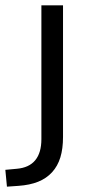

<svg xmlns="http://www.w3.org/2000/svg" viewBox="-76 -506 332 719"><path d="M-50 193 -56 130 -13 126Q33 122 56 94Q79 66 79 15V-486H160V7Q160 51 150 83.5Q140 116 119 139Q98 162 67 174.5Q36 187 -7 190Z"/></svg>

Font: Nunito Sans 12pt ExtraLight 12pt
Style: Regular
Weight: 400
Version: Version 3.101;gftools[0.9.27]